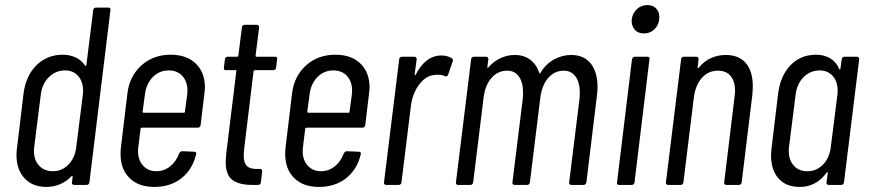

<svg xmlns="http://www.w3.org/2000/svg" viewBox="-20 -730 3429 758"><path d="M359 -700H408Q418 -700 416 -690L333 -10Q331 0 322 0H273Q268 0 265.5 -3Q263 -6 264 -10L267 -32Q267 -34 265.5 -35Q264 -36 262 -34Q242 -13 216.5 -2.5Q191 8 164 8Q108 8 76.5 -26.5Q45 -61 45 -118Q45 -127 47 -145L73 -361Q82 -431 124 -472.5Q166 -514 228 -514Q255 -514 278 -503.5Q301 -493 316 -471Q317 -469 319 -470Q321 -471 321 -473L348 -690Q348 -694 351 -697Q354 -700 359 -700ZM281 -149 307 -356Q308 -362 308 -372Q308 -408 288.5 -430Q269 -452 237 -452Q200 -452 173 -425.5Q146 -399 141 -356L115 -149Q114 -144 114 -134Q114 -98 134.5 -76Q155 -54 188 -54Q225 -54 250.5 -80.5Q276 -107 281 -149Z M761 -226H540Q538 -226 536.5 -225Q535 -224 535 -222L526 -149Q525 -144 525 -133Q525 -98 545 -76Q565 -54 597 -54Q628 -54 652 -73.5Q676 -93 687 -124Q692 -133 699 -133L747 -131Q751 -131 753.5 -128Q756 -125 754 -120Q740 -61 696.5 -26.5Q653 8 589 8Q527 8 491.5 -27Q456 -62 456 -121Q456 -137 457 -145L483 -361Q491 -429 538 -471.5Q585 -514 654 -514Q717 -514 753 -479Q789 -444 789 -385Q789 -377 787 -361L772 -236Q770 -226 761 -226ZM552 -356 543 -289Q543 -285 547 -285H706Q710 -285 710 -289L719 -356Q720 -362 720 -372Q720 -408 700 -430Q680 -452 646 -452Q609 -452 583 -425.5Q557 -399 552 -356Z M1059 -453H986Q983 -453 981 -449L944 -143Q942 -125 942 -118Q942 -86 955.5 -74Q969 -62 997 -63H1007Q1011 -63 1013.5 -60Q1016 -57 1015 -53L1010 -10Q1008 0 999 0H975Q924 0 897.5 -19.5Q871 -39 871 -92Q871 -100 873 -122L913 -449Q914 -450 913 -451.5Q912 -453 910 -453H872Q862 -453 864 -463L868 -496Q868 -500 871 -503Q874 -506 879 -506H916Q918 -506 919.5 -507Q921 -508 921 -510L935 -622Q935 -626 938 -629Q941 -632 946 -632H994Q1003 -632 1003 -622L989 -510Q989 -506 992 -506H1066Q1076 -506 1074 -496L1070 -463Q1070 -459 1067 -456Q1064 -453 1059 -453Z M1411 -226H1190Q1188 -226 1186.5 -225Q1185 -224 1185 -222L1176 -149Q1175 -144 1175 -133Q1175 -98 1195 -76Q1215 -54 1247 -54Q1278 -54 1302 -73.5Q1326 -93 1337 -124Q1342 -133 1349 -133L1397 -131Q1401 -131 1403.5 -128Q1406 -125 1404 -120Q1390 -61 1346.5 -26.5Q1303 8 1239 8Q1177 8 1141.5 -27Q1106 -62 1106 -121Q1106 -137 1107 -145L1133 -361Q1141 -429 1188 -471.5Q1235 -514 1304 -514Q1367 -514 1403 -479Q1439 -444 1439 -385Q1439 -377 1437 -361L1422 -236Q1420 -226 1411 -226ZM1202 -356 1193 -289Q1193 -285 1197 -285H1356Q1360 -285 1360 -289L1369 -356Q1370 -362 1370 -372Q1370 -408 1350 -430Q1330 -452 1296 -452Q1259 -452 1233 -425.5Q1207 -399 1202 -356Z M1764 -500Q1770 -495 1767 -487L1749 -435Q1746 -426 1737 -429Q1726 -435 1709 -435Q1700 -435 1696 -434Q1662 -432 1635 -396.5Q1608 -361 1602 -310L1565 -10Q1563 0 1554 0H1504Q1500 0 1497.5 -3Q1495 -6 1496 -10L1556 -496Q1556 -500 1559 -503Q1562 -506 1567 -506H1616Q1625 -506 1625 -496L1617 -436Q1617 -433 1618.5 -433Q1620 -433 1621 -435Q1660 -511 1723 -511Q1746 -511 1764 -500Z M2339 -386Q2339 -368 2336 -347L2295 -10Q2293 0 2284 0H2236Q2231 0 2228.5 -3Q2226 -6 2227 -10L2268 -341Q2269 -349 2269 -365Q2269 -405 2252 -428Q2235 -451 2206 -451Q2169 -451 2144 -422Q2119 -393 2113 -343L2072 -10Q2070 0 2061 0H2012Q2007 0 2004.5 -3Q2002 -6 2003 -10L2044 -341Q2045 -349 2045 -365Q2045 -405 2028.5 -428Q2012 -451 1983 -451Q1945 -451 1920 -422Q1895 -393 1889 -343L1848 -10Q1846 0 1837 0H1788Q1784 0 1781.5 -3Q1779 -6 1780 -10L1840 -496Q1840 -500 1843 -503Q1846 -506 1851 -506H1899Q1908 -506 1908 -496L1904 -465Q1903 -463 1904.5 -462.5Q1906 -462 1908 -464Q1930 -489 1957 -501Q1984 -513 2012 -513Q2048 -513 2073 -494.5Q2098 -476 2109 -442Q2109 -440 2111 -440Q2113 -440 2114 -443Q2136 -479 2168.5 -496Q2201 -513 2235 -513Q2285 -513 2312 -479.5Q2339 -446 2339 -386Z M2474 -654Q2478 -679 2495 -694.5Q2512 -710 2536 -710Q2557 -710 2570 -697Q2583 -684 2583 -663Q2583 -635 2565.5 -616.5Q2548 -598 2522 -598Q2498 -598 2485 -614Q2472 -630 2474 -654ZM2416 -10 2475 -496Q2476 -500 2479 -503Q2482 -506 2486 -506H2536Q2546 -506 2544 -496L2485 -10Q2483 0 2474 0H2424Q2414 0 2416 -10Z M2952 -389Q2952 -378 2950 -354L2908 -10Q2906 0 2897 0H2847Q2843 0 2840.5 -3Q2838 -6 2839 -10L2880 -348Q2882 -364 2882 -371Q2882 -409 2864.5 -430Q2847 -451 2814 -451Q2776 -451 2750.5 -422Q2725 -393 2719 -343L2678 -10Q2676 0 2667 0H2617Q2613 0 2610.5 -3Q2608 -6 2609 -10L2669 -496Q2669 -500 2672 -503Q2675 -506 2680 -506H2729Q2738 -506 2738 -496L2734 -464Q2733 -462 2735 -461Q2737 -460 2739 -463Q2759 -488 2786.5 -500.5Q2814 -513 2845 -513Q2897 -513 2924.5 -481Q2952 -449 2952 -389Z M3314 -506H3363Q3372 -506 3372 -496L3312 -10Q3310 0 3301 0H3252Q3247 0 3244.5 -3Q3242 -6 3243 -10L3248 -47Q3248 -50 3246 -50.5Q3244 -51 3243 -48Q3223 -20 3196 -6Q3169 8 3138 8Q3083 8 3053.5 -25.5Q3024 -59 3024 -116Q3024 -125 3026 -145L3052 -361Q3061 -431 3101 -472.5Q3141 -514 3202 -514Q3233 -514 3257 -500Q3281 -486 3293 -458Q3294 -455 3296 -455.5Q3298 -456 3298 -459L3303 -496Q3305 -506 3314 -506ZM3260 -150 3286 -356Q3287 -362 3287 -372Q3287 -408 3267.5 -430Q3248 -452 3216 -452Q3179 -452 3152.5 -425.5Q3126 -399 3121 -356L3095 -150Q3094 -144 3094 -134Q3094 -98 3114 -76Q3134 -54 3167 -54Q3204 -54 3229.5 -80.5Q3255 -107 3260 -150Z"/></svg>

Font: Barlow Condensed
Style: Italic
Weight: 400
Width: 3
Italic angle: -7°
Designer: Jeremy Tribby
Foundry: Tribby Type
Version: Version 1.408